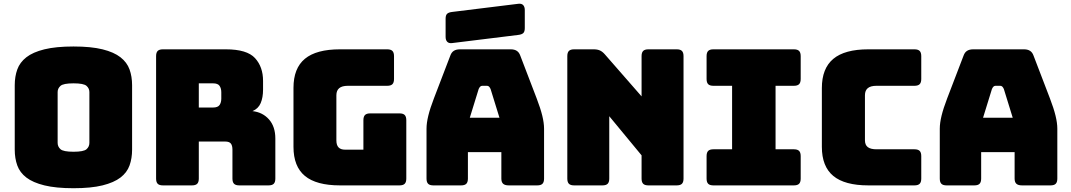

<svg xmlns="http://www.w3.org/2000/svg" viewBox="-20 -981 5669 1016"><path d="M679 -189Q679 -143 665.5 -105.5Q652 -68 617.5 -41.5Q583 -15 522.5 0Q462 15 369 15Q276 15 215 0Q154 -15 119.5 -41.5Q85 -68 71.5 -105.5Q58 -143 58 -189V-530Q58 -576 71.5 -613.5Q85 -651 119.5 -678Q154 -705 215 -720Q276 -735 369 -735Q462 -735 522.5 -720Q583 -705 617.5 -678Q652 -651 665.5 -613.5Q679 -576 679 -530ZM285 -225Q285 -205 300 -191.5Q315 -178 369 -178Q423 -178 438 -191.5Q453 -205 453 -225V-494Q453 -513 438 -526.5Q423 -540 369 -540Q315 -540 300 -526.5Q285 -513 285 -494Z M1032 -540V-412H1107Q1133 -412 1142 -425.5Q1151 -439 1151 -459V-493Q1151 -513 1142 -526.5Q1133 -540 1107 -540ZM996 0H842Q823 0 814.5 -8.5Q806 -17 806 -36V-684Q806 -703 814.5 -711.5Q823 -720 842 -720H1175Q1287 -720 1329.5 -673.5Q1372 -627 1372 -553V-507Q1372 -465 1359.5 -435.5Q1347 -406 1316 -393Q1370 -387 1403.5 -349Q1437 -311 1437 -248V-36Q1437 -17 1428.5 -8.5Q1420 0 1401 0H1246Q1227 0 1218.5 -8.5Q1210 -17 1210 -36V-189Q1210 -211 1201.5 -221.5Q1193 -232 1172 -232H1032V-36Q1032 -17 1023.5 -8.5Q1015 0 996 0Z M2094 0H1779Q1654 0 1593.5 -50Q1533 -100 1533 -204V-516Q1533 -620 1593.5 -670Q1654 -720 1779 -720H2029Q2048 -720 2056.5 -711.5Q2065 -703 2065 -684V-563Q2065 -544 2056.5 -535.5Q2048 -527 2029 -527H1821Q1790 -527 1775 -514.5Q1760 -502 1760 -477V-238Q1760 -213 1771.5 -201Q1783 -189 1806 -189H1903V-345Q1903 -364 1911.5 -372.5Q1920 -381 1939 -381H2094Q2113 -381 2121.5 -372.5Q2130 -364 2130 -345V-36Q2130 -17 2121.5 -8.5Q2113 0 2094 0Z M2513 -510 2466 -358H2623L2576 -510Q2572 -519 2567.5 -523Q2563 -527 2557 -527H2532Q2526 -527 2521.5 -523Q2517 -519 2513 -510ZM2456 -36Q2456 -17 2447.5 -8.5Q2439 0 2420 0H2273Q2254 0 2245.5 -8.5Q2237 -17 2237 -36V-300Q2237 -330 2246.5 -369Q2256 -408 2276 -460L2363 -687Q2369 -704 2381.5 -712Q2394 -720 2414 -720H2683Q2702 -720 2714.5 -712Q2727 -704 2733 -687L2820 -460Q2840 -408 2849.5 -369Q2859 -330 2859 -300V-36Q2859 -17 2850.5 -8.5Q2842 0 2823 0H2672Q2652 0 2642.5 -8.5Q2633 -17 2633 -36V-176H2456ZM2721 -796 2372 -753Q2355 -751 2346.5 -760Q2338 -769 2338 -786V-882Q2338 -901 2346.5 -908.5Q2355 -916 2374 -918L2723 -961Q2740 -963 2748.5 -954Q2757 -945 2757 -928V-832Q2757 -813 2748.5 -805.5Q2740 -798 2721 -796Z M3168 0H3018Q2999 0 2990.5 -8.5Q2982 -17 2982 -36V-684Q2982 -703 2990.5 -711.5Q2999 -720 3018 -720H3122Q3141 -720 3154.5 -714Q3168 -708 3181 -693L3375 -471V-684Q3375 -703 3383.5 -711.5Q3392 -720 3411 -720H3561Q3580 -720 3588.5 -711.5Q3597 -703 3597 -684V-36Q3597 -17 3588.5 -8.5Q3580 0 3561 0H3411Q3392 0 3383.5 -8.5Q3375 -17 3375 -36V-159L3204 -366V-36Q3204 -17 3195.5 -8.5Q3187 0 3168 0Z M3755 0Q3736 0 3727.5 -8.5Q3719 -17 3719 -36V-155Q3719 -174 3727.5 -182.5Q3736 -191 3755 -191H3854V-527H3755Q3736 -527 3727.5 -535.5Q3719 -544 3719 -563V-684Q3719 -703 3727.5 -711.5Q3736 -720 3755 -720H4181Q4200 -720 4208.5 -711.5Q4217 -703 4217 -684V-563Q4217 -544 4208.5 -535.5Q4200 -527 4181 -527H4084V-191H4181Q4200 -191 4208.5 -182.5Q4217 -174 4217 -155V-36Q4217 -17 4208.5 -8.5Q4200 0 4181 0Z M4819 0H4575Q4450 0 4389.5 -50Q4329 -100 4329 -204V-515Q4329 -619 4389.5 -669.5Q4450 -720 4575 -720H4819Q4838 -720 4846.5 -711.5Q4855 -703 4855 -684V-563Q4855 -544 4846.5 -535.5Q4838 -527 4819 -527H4618Q4587 -527 4572 -514.5Q4557 -502 4557 -477V-239Q4557 -214 4572 -202.5Q4587 -191 4618 -191H4819Q4838 -191 4846.5 -182.5Q4855 -174 4855 -155V-36Q4855 -17 4846.5 -8.5Q4838 0 4819 0Z M5229 -510 5182 -358H5339L5292 -510Q5288 -519 5283.5 -523Q5279 -527 5273 -527H5248Q5242 -527 5237.5 -523Q5233 -519 5229 -510ZM5172 -36Q5172 -17 5163.5 -8.5Q5155 0 5136 0H4989Q4970 0 4961.5 -8.5Q4953 -17 4953 -36V-300Q4953 -330 4962.5 -369Q4972 -408 4992 -460L5079 -687Q5085 -704 5097.5 -712Q5110 -720 5130 -720H5399Q5418 -720 5430.5 -712Q5443 -704 5449 -687L5536 -460Q5556 -408 5565.5 -369Q5575 -330 5575 -300V-36Q5575 -17 5566.5 -8.5Q5558 0 5539 0H5388Q5368 0 5358.5 -8.5Q5349 -17 5349 -36V-176H5172Z"/></svg>

Font: Bungee
Style: Regular
Weight: 400
Designer: David Jonathan Ross
Foundry: David Jonathan Ross
Version: Version 1.001;PS 1.0;hotconv 1.0.72;makeotf.lib2.5.5900